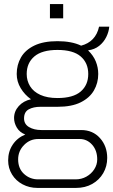

<svg xmlns="http://www.w3.org/2000/svg" viewBox="-20 -740 556 942"><path d="M164 182Q124 182 91 164.5Q58 147 39 116Q20 85 20 47Q20 3 42.5 -30.5Q65 -64 104 -80Q76 -91 62.5 -114Q49 -137 49 -161Q49 -194 72 -219.5Q95 -245 132 -253Q101 -275 81.5 -307.5Q62 -340 62 -377Q62 -422 83 -458.5Q104 -495 148.5 -516.5Q193 -538 262 -538Q297 -538 326 -532.5Q355 -527 378 -516Q413 -525 435.5 -548.5Q458 -572 466 -609H516Q514 -584 501.5 -558.5Q489 -533 466.5 -515Q444 -497 412 -493Q438 -468 450 -438.5Q462 -409 462 -377Q462 -333 441 -296.5Q420 -260 376 -238Q332 -216 262 -216H178Q144 -216 121 -203.5Q98 -191 98 -159Q98 -131 122.5 -116.5Q147 -102 183 -102H378Q435 -102 470.5 -62.5Q506 -23 506 35Q506 76 486.5 109.5Q467 143 432.5 162.5Q398 182 353 182ZM167 140H351Q380 140 404 126.5Q428 113 442.5 90.5Q457 68 457 42Q457 -2 432 -30Q407 -58 371 -58H167Q127 -58 98 -28.5Q69 1 69 42Q69 87 98 113.5Q127 140 167 140ZM262 -259Q339 -259 376 -291Q413 -323 413 -377Q413 -431 376 -463Q339 -495 262 -495Q186 -495 148.5 -463Q111 -431 111 -377Q111 -344 127.5 -317Q144 -290 178 -274.5Q212 -259 262 -259ZM225 -650V-720H290V-650Z"/></svg>

Font: Archivo Thin
Style: Regular
Weight: 250
Designer: Hector Gatti
Foundry: Omnibus-Type
Version: Version 2.001